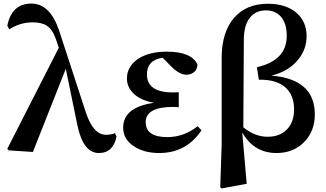

<svg xmlns="http://www.w3.org/2000/svg" viewBox="-20 -840 1822 1074"><path d="M632 -76Q613 16 533 16Q444 16 412 -144L348 -455L164 10L27 1L21 -8L309 -573L292 -623Q273 -676 242 -696Q214 -715 162 -715Q93 -715 32 -676L21 -696Q45 -820 156 -820Q260 -820 311 -668L461 -209Q502 -86 573 -86Q601 -86 623 -95Z M1107 -111Q1022 16 871 16Q785 16 729 -22Q669 -61 669 -126Q669 -241 843 -265Q765 -278 725 -319Q690 -354 690 -401Q690 -467 750 -509Q812 -551 912 -551Q1051 -551 1084 -480Q1085 -456 1068 -439Q1050 -422 1022 -422Q986 -422 942 -464L890 -517Q802 -504 802 -424Q802 -323 947 -323Q970 -323 980 -324V-240Q958 -242 950 -242Q795 -242 795 -157Q795 -73 916 -73Q1008 -73 1086 -134Z M1341 -128Q1406 -75 1477 -75Q1545 -75 1585 -116Q1625 -157 1625 -228Q1625 -305 1579 -349Q1528 -396 1428 -394L1417 -464Q1584 -502 1584 -640Q1584 -709 1551 -747Q1519 -782 1467 -782Q1410 -782 1377 -740Q1344 -697 1344 -617ZM1220 -515Q1220 -662 1291 -742Q1359 -819 1479 -819Q1576 -819 1635 -771Q1695 -722 1695 -638Q1695 -565 1649 -508Q1597 -442 1499 -417Q1741 -397 1741 -200Q1741 -103 1678 -42Q1618 16 1527 16Q1401 16 1335 -99L1360 188L1220 214L1212 208L1220 -35Z"/></svg>

Font: Source Han Serif JP
Style: Bold
Weight: 700
Designer: Ryoko NISHIZUKA  (kana & ideographs); Frank Grießhammer (Latin, Greek & Cyrillic); Wenlong ZHANG  (bopomofo); Sandoll Co
Foundry: Adobe Systems Incorporated
Version: Version 1.000;PS 1;hotconv 16.6.53;makeotf.lib2.5.65590